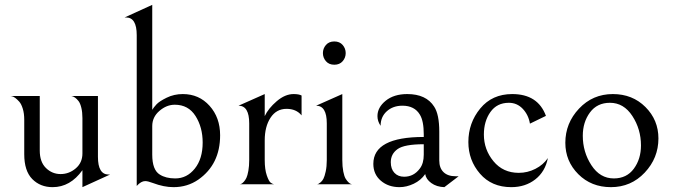

<svg xmlns="http://www.w3.org/2000/svg" viewBox="-20 -760 2776 792"><path d="M320 -58Q270 12 197 12Q146 12 113 -21.5Q80 -55 80 -124V-266Q80 -292 74 -311.5Q68 -331 59.5 -340.5Q51 -350 43 -356Q35 -362 29 -363L23 -364H144V-139Q144 -92 169.5 -67Q195 -42 230 -42Q265 -42 292.5 -65.5Q320 -89 320 -127V-273Q320 -297 315.5 -315.5Q311 -334 304 -343Q297 -352 290 -357Q283 -362 278 -363L274 -364H384V-113Q384 -40 428 -40H434L320 12Z M544 -615Q544 -688 500 -688H494L608 -740V-307Q614 -317 625.5 -329.5Q637 -342 667.5 -357Q698 -372 734 -372Q801 -372 844.5 -323.5Q888 -275 888 -202Q888 -82 798 -19Q753 12 696 12Q656 12 611 -5Q590 -13 579 -13Q562 -13 544 7ZM608 -122Q608 -59 639 -40Q664 -24 703 -24Q751 -24 783.5 -64.5Q816 -105 816 -172Q816 -235 786.5 -281.5Q757 -328 701 -328Q667 -328 637.5 -302.5Q608 -277 608 -240Z M1072 -281Q1087 -313 1121.5 -342.5Q1156 -372 1191 -372Q1213 -372 1224 -366V-284Q1202 -311 1162 -311Q1120 -311 1096 -274.5Q1072 -238 1072 -181V-100Q1072 -61 1080.5 -36.5Q1089 -12 1096.5 -6.5Q1104 -1 1110 0H969Q972 0 976 -2Q980 -4 986 -10.5Q992 -17 996.5 -26.5Q1001 -36 1004.5 -55.5Q1008 -75 1008 -100V-251Q1008 -324 964 -324L1072 -372Z M1393.5 -507.5Q1381 -493 1359 -493Q1337 -493 1324.5 -507.5Q1312 -522 1312 -541Q1312 -560 1324.5 -574.5Q1337 -589 1359 -589Q1381 -589 1393.5 -574.5Q1406 -560 1406 -541Q1406 -522 1393.5 -507.5ZM1328 -251Q1328 -324 1284 -324L1392 -372V-100Q1392 -73 1396 -52.5Q1400 -32 1406 -22.5Q1412 -13 1418 -7.5Q1424 -2 1428 -1L1432 0H1288Q1290 0 1292.5 -1Q1295 -2 1302 -7.5Q1309 -13 1314 -22.5Q1319 -32 1323.5 -52.5Q1328 -73 1328 -100Z M1813 12Q1781 11 1759 -5Q1737 -21 1734 -42Q1716 -16 1686.5 -2Q1657 12 1628 12Q1582 12 1551 -14.5Q1520 -41 1520 -84Q1520 -195 1728 -195V-206Q1728 -261 1712 -287Q1690 -324 1640 -324Q1601 -324 1575.5 -301Q1550 -278 1550 -241Q1537 -260 1537 -281Q1537 -317 1571 -344.5Q1605 -372 1660 -372Q1738 -372 1771 -320Q1792 -288 1792 -217V-98Q1792 -67 1809.5 -50Q1827 -33 1859 -33H1872ZM1728 -165Q1648 -165 1620 -145Q1592 -125 1592 -91Q1592 -63 1607 -47Q1622 -31 1647 -31Q1687 -31 1712 -65Q1728 -86 1728 -122Z M2089 12Q2008 12 1960 -43.5Q1912 -99 1912 -174Q1912 -253 1961 -312.5Q2010 -372 2093 -372Q2199 -372 2232 -282L2166 -250Q2160 -286 2136.5 -311Q2113 -336 2079 -336Q2030 -336 2003 -298Q1976 -260 1976 -205Q1976 -143 2015.5 -95Q2055 -47 2120 -47Q2156 -47 2188.5 -63.5Q2221 -80 2240 -108Q2229 -52 2188 -20Q2147 12 2089 12Z M2312 -171Q2312 -252 2368.5 -312Q2425 -372 2508 -372Q2589 -372 2642.5 -318.5Q2696 -265 2696 -189Q2696 -108 2639.5 -48Q2583 12 2500 12Q2419 12 2365.5 -41.5Q2312 -95 2312 -171ZM2624 -160Q2624 -227 2588.5 -281.5Q2553 -336 2496 -336Q2443 -336 2413.5 -296Q2384 -256 2384 -200Q2384 -133 2419.5 -78.5Q2455 -24 2512 -24Q2565 -24 2594.5 -64Q2624 -104 2624 -160Z"/></svg>

Font: Bellefair
Style: Regular
Weight: 400
Designer: Nick Shinn, Liron Lavi Turkenic
Foundry: Shinntype
Version: Version 1.003;PS 001.003;hotconv 1.0.88;makeotf.lib2.5.64775